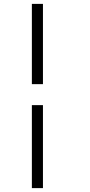

<svg xmlns="http://www.w3.org/2000/svg" viewBox="-20 -776 462 988"><path d="M144 -756H201V-343H144ZM144 -235H201V192H144Z"/></svg>

Font: Trirong Light
Style: Italic
Weight: 300
Italic angle: -12°
Designer: Katatrad Team
Foundry: CadsonDemak
Version: Version 1.001